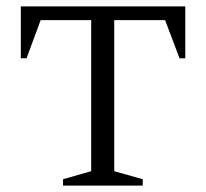

<svg xmlns="http://www.w3.org/2000/svg" viewBox="-20 -580 644 600"><path d="M177 0V-20L265 -45V-517H107L63 -398H45V-560H559V-398H541L496 -517H337V-45L426 -20V0Z"/></svg>

Font: Spectral SC Light
Style: Regular
Weight: 300
Designer: Jean-Baptiste Levee
Foundry: Production Type
Version: Version 2.001